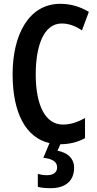

<svg xmlns="http://www.w3.org/2000/svg" viewBox="-20 -745 509 1005"><path d="M368 133C368 86 336 54 281 44L296 10C343 10 388 -1 425 -22V-127C389 -107 351 -93 309 -93C220 -93 167 -189 167 -356C167 -505 209 -622 303 -622C342 -622 376 -608 409 -586L445 -683C398 -711 349 -725 295 -725C133 -725 46 -566 46 -357C46 -152 116 -24 239 4L207 81C252 86 279 100 279 131C279 156 261 172 226 172C211 172 195 170 178 165V233C196 238 218 240 246 240C323 240 368 201 368 133Z"/></svg>

Font: Noto Sans Lao Looped ExtraCondensed SemiBold
Style: Regular
Weight: 600
Width: 2
Designer: Mark Frömberg, Ben Mitchell
Foundry: The Fontpad Ltd
Version: Version 1.002